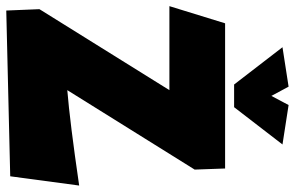

<svg xmlns="http://www.w3.org/2000/svg" viewBox="-191 -757 946 616"><g transform="rotate(90 282.0 -449.0)"><path d="M48.8 -698.2H514.6L518.1 -600.6L263.2 -191.9Q365.2 -200.2 569.3 -230L539.6 -8.8L7.8 3.9L3.4 -102.5L263.2 -519.5H-6.3ZM125.5 -882.3 252 -901.9 281.7 -846.7 311 -901.9 437.5 -882.3 317.9 -727.1H245.1Z"/></g></svg>

Font: Lapsus Pro (theguybrush.com)
Style: Bold
Weight: 700
Designer: Jose Roses
Version: Version 1.00 February 9, 2018, initial release